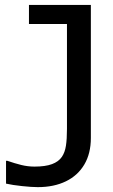

<svg xmlns="http://www.w3.org/2000/svg" viewBox="-20 -747 457 777"><path d="M347.7 -189Q347.7 -126 321.3 -81.3Q294.9 -36.6 246.6 -13.2Q198.2 10.3 132.8 10.3Q108.4 10.3 69.3 6.1Q30.3 2 4.4 -3.9V-96.2H9.8Q39.6 -85.9 66.2 -79.3Q92.8 -72.8 119.6 -72.8Q163.6 -72.8 190.4 -82.8Q217.3 -92.8 230.5 -112.3Q242.7 -130.4 246.8 -157Q251 -183.6 251 -225.6V-649.9H97.2V-727.1H347.7Z"/></svg>

Font: SG Kara Bold
Style: Regular
Weight: 400
Designer: Damoon Khanjanzadeh
Version: Version 1.000